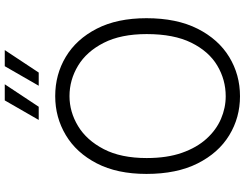

<svg xmlns="http://www.w3.org/2000/svg" viewBox="-128 -860 1003 786"><g transform="rotate(-90 373.0 -466.5)"><path d="M372.5 15Q285 15 212.8 -29Q140.5 -73 97.5 -158.5Q54.5 -244 54.5 -368Q54.5 -488 97.8 -571.5Q141 -655 213.5 -698.2Q286 -741.5 373 -741.5Q461.5 -741.5 533.8 -698.2Q606 -655 649 -571.5Q692 -488 692 -368Q692 -244 648.8 -158.5Q605.5 -73 533 -29Q460.5 15 372.5 15ZM372.5 -43.5Q440 -43.5 498 -78Q556 -112.5 591.5 -184Q627 -255.5 627 -367Q627 -472.5 591.2 -542.8Q555.5 -613 497.5 -648Q439.5 -683 373 -683Q308.5 -683 250.5 -648Q192.5 -613 156 -542.8Q119.5 -472.5 119.5 -367Q119.5 -283.5 141 -222.5Q162.5 -161.5 198.8 -121.8Q235 -82 280 -62.8Q325 -43.5 372.5 -43.5ZM415.5 -809 495.5 -948H561.5L469.5 -809ZM275.5 -809 355.5 -948H421.5L329.5 -809Z"/></g></svg>

Font: Spline Sans Light
Style: Regular
Weight: 300
Designer: Eben Sorkin, Mirko Velimirovic
Foundry: Sorkin Type
Version: Version 1.000; ttfautohint (v1.8.3)